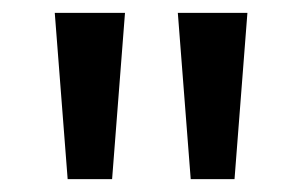

<svg xmlns="http://www.w3.org/2000/svg" viewBox="-20 -734 469 298"><path d="M174 -714 154 -456H85L65 -714ZM364 -714 344 -456H276L256 -714Z"/></svg>

Font: Noto Sans NKo Unjoined Medium
Style: Regular
Weight: 500
Designer: Monotype Design Team
Foundry: Monotype Imaging Inc.
Version: Version 2.004